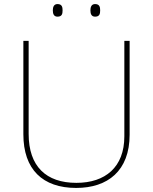

<svg xmlns="http://www.w3.org/2000/svg" viewBox="-20 -915 752 945"><path d="M240 -864C240 -847 245 -833 263 -833C285 -833 288 -847 288 -864C288 -880 285 -895 263 -895C245 -895 240 -880 240 -864ZM425 -864C425 -847 430 -833 448 -833C470 -833 473 -847 473 -864C473 -880 470 -895 448 -895C430 -895 425 -880 425 -864ZM618 -252V-714H592V-244C592 -92 498 -15 356 -15C207 -15 121 -96 121 -256V-714H95V-254C95 -81 190 10 355 10C510 10 618 -74 618 -252Z"/></svg>

Font: Noto Sans Malayalam Thin
Style: Regular
Weight: 100
Designer: Jelle Bosma - Monotype Design Team
Foundry: Monotype Imaging Inc.
Version: Version 2.104